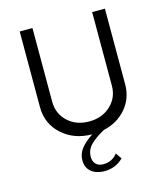

<svg xmlns="http://www.w3.org/2000/svg" viewBox="-118 -684 843 980"><g transform="rotate(-15 303.5 -194.5)"><path d="M461.4 -595.2H528.8V-195.3Q528.8 -122.1 483.4 -68.6Q438 -15.1 363.3 1.5Q314.9 28.3 289.1 54.4Q263.2 80.6 263.2 117.7Q263.2 140.6 277.1 155.3Q291 169.9 315.9 169.9Q363.3 169.9 391.1 133.3L413.1 165Q370.1 208 306.2 205.6Q265.6 203.6 241.5 182.1Q217.3 160.6 217.3 123Q217.3 88.9 238.8 61.5Q260.3 34.2 300.3 7.8Q204.1 6.8 141.4 -50.5Q78.6 -107.9 78.6 -195.3V-595.2H146V-206.5Q146 -142.6 190.4 -101.1Q234.9 -59.6 303.2 -59.6Q371.6 -59.6 416.5 -101.3Q461.4 -143.1 461.4 -206.5Z"/></g></svg>

Font: Now
Style: Regular
Weight: 400
Designer: Alfredo Marco Pradil
Foundry: Alfredo Marco Pradil
Version: Version 1.200;hotconv 1.0.109;makeotfexe 2.5.65596